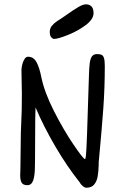

<svg xmlns="http://www.w3.org/2000/svg" viewBox="-20 -857 565 891"><path d="M143.1 -222.7Q143.1 -181.6 142.8 -159.2Q142.6 -136.7 142.6 -124Q142.1 -111.3 142.1 -88.4Q142.1 -42 134 -19.8Q126 2.4 107.4 2.4Q87.4 2.4 80.6 -9Q73.7 -20.5 73.7 -43.5Q73.7 -52.2 74.7 -74.7L76.7 -239.7Q80.1 -310.1 80.8 -346.2Q81.5 -382.3 81.5 -423.8Q81.5 -436 81.1 -444.3Q79.6 -492.7 79.6 -531.7Q79.6 -542.5 83.3 -557.4Q86.9 -572.3 93.8 -583Q100.6 -593.8 109.9 -593.8Q135.7 -593.8 149.4 -568.6Q163.1 -543.5 171.9 -498.5Q186 -429.2 230.2 -342Q274.4 -254.9 320.6 -186.8Q366.7 -118.7 374.5 -118.7Q377 -118.7 378.9 -136.2Q380.9 -153.8 384 -236.3Q387.2 -318.8 392.6 -502Q393.6 -543.5 396.5 -564.7Q399.4 -585.9 407.2 -595.9Q415 -606 430.2 -606Q444.3 -606 451.7 -602.5Q459 -599.1 462.6 -587.2Q466.3 -575.2 466.3 -549.8Q466.3 -450.7 459.7 -357.7Q453.1 -264.6 439.5 -119.6L438 -104V-91.3Q437 -59.6 433.1 -37.6Q429.2 -15.6 417 -0.7Q404.8 14.2 381.3 14.2Q372.6 14.2 362.8 5.4Q353 -3.4 349.6 -11.2Q292.5 -82.5 237.5 -176Q182.6 -269.5 145 -358.4Q143.1 -324.2 143.1 -222.7ZM244.1 -758.3Q267.1 -772.5 290 -789.1Q324.2 -813 344.7 -825Q365.2 -836.9 378.9 -836.9Q395 -836.9 404.5 -827.1Q414.1 -817.4 414.1 -795.9Q414.1 -767.6 377.4 -740.2Q340.8 -712.9 294.7 -694.6Q248.5 -676.3 230.5 -676.3Q230.5 -675.3 225.1 -678Q219.7 -680.7 215.3 -687.7Q210.9 -694.8 210.9 -708.5Q210.9 -724.6 220 -736.3Q229 -748 244.1 -758.3Z"/></svg>

Font: Dekko
Style: Regular
Weight: 400
Designer: Multiple
Foundry: Sorkin Type
Version: Version 2.001